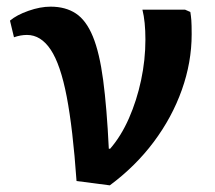

<svg xmlns="http://www.w3.org/2000/svg" viewBox="-20 -539 646 577"><path d="M310 18 210 5Q199 -152 180.5 -248.5Q162 -345 132.5 -389.5Q103 -434 61 -434Q42 -434 22 -427L10 -477Q30 -494 65.5 -506.5Q101 -519 132 -519Q177 -519 208 -498.5Q239 -478 259 -429.5Q279 -381 290 -298.5Q301 -216 307 -92H311Q344 -130 367.5 -183.5Q391 -237 404 -298Q417 -359 417 -420Q417 -474 408 -510H536L552 -503Q554 -491 555 -478Q556 -465 556 -436Q556 -352 526.5 -269Q497 -186 442 -112.5Q387 -39 310 18Z"/></svg>

Font: Literata 12pt SemiBold
Style: Regular
Weight: 600
Designer: Latin by Veronika Burian and Jose Scaglione. Greek by Irene Vlachou. Cyrillic by Vera Evstafieva.
Foundry: TypeTogether
Version: Version 3.002